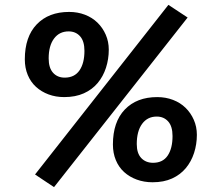

<svg xmlns="http://www.w3.org/2000/svg" viewBox="-20 -734 900 789"><path d="M202 35 124 -17 672 -714 751 -662ZM262 -605Q224 -605 202 -575.5Q180 -546 180 -494Q180 -455 198 -435Q216 -415 246 -415Q286 -415 306.5 -444.5Q327 -474 327 -525Q327 -565 309 -585Q291 -605 262 -605ZM427 -530Q427 -491 415.5 -455.5Q404 -420 381.5 -393Q359 -366 324.5 -350.5Q290 -335 244 -335Q209 -335 179.5 -346Q150 -357 128 -377Q106 -397 94 -426Q82 -455 82 -490Q82 -583 131 -634Q180 -685 264 -685Q299 -685 329 -673.5Q359 -662 380.5 -641Q402 -620 414.5 -591.5Q427 -563 427 -530ZM624 -255Q586 -255 564 -225Q542 -195 542 -142Q542 -104 560.5 -84.5Q579 -65 609 -65Q649 -65 669 -94.5Q689 -124 689 -175Q689 -215 671 -235Q653 -255 624 -255ZM789 -180Q789 -141 777.5 -105.5Q766 -70 743.5 -43Q721 -16 687 -0.5Q653 15 607 15Q572 15 542 4Q512 -7 490 -27Q468 -47 456 -76Q444 -105 444 -140Q444 -233 493 -284Q542 -335 626 -335Q661 -335 691 -323.5Q721 -312 742.5 -291Q764 -270 776.5 -241.5Q789 -213 789 -180Z"/></svg>

Font: Xgbmvzvtohvqztyvzapvmeyoton
Style: Regular
Weight: 500
Italic angle: -8°
Designer: Carrois Corporate & Edenspiekermann
Foundry: Carrois Corporate GbR & Edenspiekermann AG
Version: Version 2.001